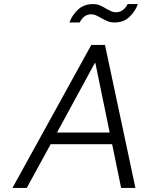

<svg xmlns="http://www.w3.org/2000/svg" viewBox="-20 -920 722 940"><path d="M529 -214H228L111 0H41L427 -700H494L643 0H573ZM517 -271 447 -611H444L259 -271ZM435 -900Q454 -900 468.5 -894Q483 -888 499 -878Q517 -868 526.5 -864Q536 -860 548 -860Q584 -860 605 -900H655Q643 -866 614.5 -838Q586 -810 541 -810Q522 -810 507 -816Q492 -822 475 -832Q457 -842 447.5 -846Q438 -850 426 -850Q391 -850 370 -810H320Q332 -844 361 -872Q390 -900 435 -900Z"/></svg>

Font: Be Vietnam Light
Style: Italic
Weight: 300
Italic angle: -9.222°
Designer: Gabriel Lam
Foundry: TypeRant
Version: Version 3.000